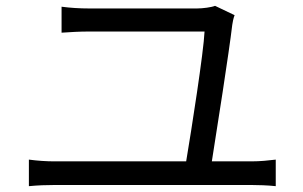

<svg xmlns="http://www.w3.org/2000/svg" viewBox="-20 -695 1040 658"><path d="M784 -643 717 -675C705 -670 675 -666 655 -666H286C253 -666 221 -668 191 -672V-583C223 -585 250 -587 287 -587H681C678 -517 636 -249 618 -142H167C139 -142 109 -144 79 -148V-57C110 -60 139 -61 167 -61H842C862 -61 899 -60 925 -57V-148C900 -145 872 -142 842 -142H706C723 -249 765 -516 776 -610C777 -618 780 -633 784 -643Z"/></svg>

Font: DAIFUKU Sans JP
Style: Regular
Weight: 400
Designer: Original font ‘Source Han Sans JP’ : Ryoko NISHIZUKA  (kana, bopomofo & ideographs); Paul D. Hunt (Latin, Greek & Cyrill
Foundry: Daifuku
Version: Version 1.001